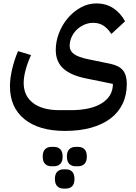

<svg xmlns="http://www.w3.org/2000/svg" viewBox="-20 -523 790 1119"><path d="M359 240Q207 240 122.5 171.5Q38 103 38 -20Q38 -65 50.5 -119Q63 -173 85 -225L161 -202Q142 -161 130 -118Q118 -75 118 -40Q118 36 173 77.5Q228 119 325 119H394Q509 119 573.5 78.5Q638 38 638 -34L481 -66Q392 -84 348.5 -124Q305 -164 305 -232Q305 -281 323.5 -329.5Q342 -378 374.5 -416.5Q407 -455 450 -479Q493 -503 541 -503Q598 -503 640 -475.5Q682 -448 709 -399L629 -325Q610 -355 584.5 -372.5Q559 -390 523 -390Q496 -390 471 -379Q446 -368 427 -349.5Q408 -331 397 -306.5Q386 -282 386 -255Q386 -226 412 -207.5Q438 -189 493 -178L624 -151Q675 -140 697 -112.5Q719 -85 719 -34Q719 31 694.5 82Q670 133 623.5 168Q577 203 510.5 221.5Q444 240 359 240ZM421 446Q398 446 384 432.5Q370 419 370 389Q370 360 384 346.5Q398 333 421 333H435Q458 333 472 346.5Q486 360 486 389Q486 419 472 432.5Q458 446 435 446ZM350 576Q328 576 314 562.5Q300 549 300 520Q300 491 314 477.5Q328 464 350 464H365Q387 464 400.5 477.5Q414 491 414 520Q414 549 400.5 562.5Q387 576 365 576ZM279 446Q257 446 243 432.5Q229 419 229 389Q229 360 243 346.5Q257 333 279 333H294Q317 333 331 346.5Q345 360 345 389Q345 419 331 432.5Q317 446 294 446Z"/></svg>

Font: IBM Plex Sans Arabic Medium
Style: Regular
Weight: 500
Designer: Mike Abbink, Paul van der Laan, Pieter van Rosmalen, Wael Morcos, Khajak Apelian
Foundry: Bold Monday
Version: Version 1.1